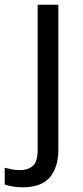

<svg xmlns="http://www.w3.org/2000/svg" viewBox="-75 -556 353 816"><path d="M22 240Q-3 240 -22 236.5Q-41 233 -55 228V157Q-40 161 -24 164Q-8 167 11 167Q43 167 64 149.5Q85 132 85 83V-536H173V80Q173 155 137 197.5Q101 240 22 240Z"/></svg>

Font: Noto Sans Rejang
Style: Regular
Weight: 400
Designer: Monotype Design Team
Foundry: Monotype Imaging Inc.
Version: Version 2.001; ttfautohint (v1.8.4.7-5d5b)